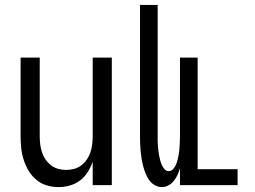

<svg xmlns="http://www.w3.org/2000/svg" viewBox="-20 -755 1040 783"><path d="M219 8Q194 8 170.5 1Q147 -6 128 -22Q109 -38 96.5 -59Q84 -80 76.5 -103.5Q69 -127 66.5 -151.5Q64 -176 64 -200V-520H142V-200Q142 -183 144 -166.5Q146 -150 151 -134.5Q156 -119 165.5 -105Q175 -91 188 -81Q201 -71 217 -66.5Q233 -62 250 -62Q267 -62 283 -66.5Q299 -71 312 -81Q325 -91 334.5 -105Q344 -119 349 -134.5Q354 -150 356 -166.5Q358 -183 358 -200V-520H436V0H358V-95Q350 -73 337.5 -53Q325 -33 306.5 -19Q288 -5 265 1.5Q242 8 219 8Z M640 8Q625 8 611 0Q597 -8 588 -21Q579 -34 573.5 -48Q568 -62 564 -77Q560 -92 557.5 -107.5Q555 -123 553.5 -138.5Q552 -154 551.5 -169.5Q551 -185 551 -200V-735H623V-200Q623 -190 623 -180Q623 -170 624 -160Q625 -150 626 -140Q627 -130 629 -120Q631 -110 633.5 -100.5Q636 -91 640 -82Q644 -73 651 -65Q658 -57 668 -57Q678 -57 685.5 -65Q693 -73 697 -82Q701 -91 703.5 -100.5Q706 -110 708 -120Q710 -130 711 -140Q712 -150 712.5 -160Q713 -170 713.5 -180Q714 -190 714 -200V-520H786V-65H949V0H714V-69Q710 -55 704 -42Q698 -29 689 -17.5Q680 -6 667 1Q654 8 640 8Z"/></svg>

Font: Moesevka
Style: Regular
Weight: 400
Monospace: yes
Designer: Belleve Invis
Foundry: Belleve Invis
Version: Version 32.5.0; ttfautohint (v1.8.4)